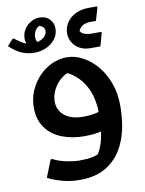

<svg xmlns="http://www.w3.org/2000/svg" viewBox="-142 -847 889 1181"><g transform="rotate(-10 303.0 -256.5)"><path d="M338 -641Q338 -677 357.5 -707Q377 -737 412.5 -755Q448 -773 498 -773H549V-764L526 -686H493Q460 -686 439.5 -672.5Q419 -659 412 -628L408 -655Q420 -629 441 -621.5Q462 -614 487 -614H548V-606L526 -527H464Q425 -527 396.5 -543Q368 -559 353 -585Q338 -611 338 -641ZM105 -587 158 -607Q150 -616 145 -627Q140 -638 140 -655Q141 -675 152 -693.5Q163 -712 187 -721L167 -718Q185 -717 197.5 -707Q210 -697 210 -679Q210 -663 198 -648.5Q186 -634 165.5 -626Q145 -618 118 -618Q87 -618 62 -631.5Q37 -645 10 -667L1 -666L-34 -627Q6 -590 42 -574.5Q78 -559 121 -559Q160 -559 194.5 -574.5Q229 -590 251 -618.5Q273 -647 273 -685Q273 -718 250 -742.5Q227 -767 186 -767Q159 -767 133 -752Q107 -737 91 -711.5Q75 -686 75 -654Q75 -636 82.5 -618.5Q90 -601 105 -587ZM265 260Q204 260 158.5 248Q113 236 87 224Q61 212 61 212L104 104H114Q154 124 199 133Q244 142 279 142Q326 142 358 135.5Q390 129 419 112L377 148Q402 118 417 79.5Q432 41 438.5 -10.5Q445 -62 445 -130Q445 -174 435 -217.5Q425 -261 403.5 -299Q382 -337 348 -367Q314 -397 265 -413L338 -418Q263 -394 226.5 -344Q190 -294 190 -239Q190 -206 208 -178.5Q226 -151 261.5 -135Q297 -119 349 -119Q372 -119 400.5 -122.5Q429 -126 456 -135L455 -16Q425 -6 393 -3Q361 0 334 0Q256 0 193 -25Q130 -50 93.5 -101Q57 -152 57 -227Q57 -283 78 -331.5Q99 -380 134.5 -417.5Q170 -455 215.5 -476Q261 -497 309 -497Q360 -497 409 -471Q458 -445 497.5 -398Q537 -351 560 -287Q583 -223 583 -148Q583 -18 545.5 73.5Q508 165 437 212.5Q366 260 265 260Z"/></g></svg>

Font: Kufam SemiBold
Style: Italic
Weight: 600
Italic angle: -11°
Designer: Artur Schmal
Foundry: Original Type
Version: Version 1.301; ttfautohint (v1.8.3)